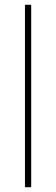

<svg xmlns="http://www.w3.org/2000/svg" viewBox="-20 -780 232 800"><path d="M110 0V-760H84V0Z"/></svg>

Font: Noto Sans Lao SemiCondensed Thin
Style: Regular
Weight: 100
Width: 4
Designer: Monotype Design Team
Foundry: Monotype Imaging Inc.
Version: Version 2.003